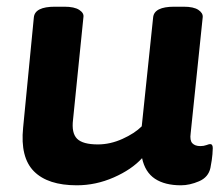

<svg xmlns="http://www.w3.org/2000/svg" viewBox="-20 -545 665 573"><path d="M209 8Q123 8 81.5 -33.5Q40 -75 49 -164L81 -493Q84 -525 144 -525H172Q202 -525 216.5 -515.5Q231 -506 229 -494L198 -188Q193 -148 210 -131Q227 -114 272 -114Q309 -114 345.5 -130.5Q382 -147 403 -168L437 -493Q440 -525 500 -525H528Q558 -525 572 -515.5Q586 -506 585 -494L549 -147Q546 -126 554 -117.5Q562 -109 578 -109Q588 -109 596 -112Q604 -115 607 -115Q615 -115 615 -103Q615 -99 614 -84.5Q613 -70 608 -44Q602 -16 574 -4Q546 8 520 8Q472 8 442.5 -11.5Q413 -31 404 -73Q373 -39 319.5 -15.5Q266 8 209 8Z"/></svg>

Font: Asap Semi Expanded Semi Expanded Regular
Style: Bold Italic
Weight: 700
Width: 6
Italic angle: -6°
Designer: Pablo Cosgaya
Foundry: Omnibus-Type
Version: Version 3.001; ttfautohint (v1.8.4.7-5d5b)